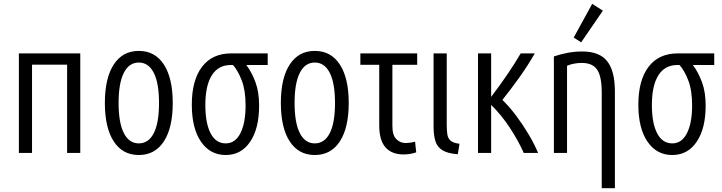

<svg xmlns="http://www.w3.org/2000/svg" viewBox="-20 -802 3785 1007"><path d="M79 0V-522H401V0H332V-463H148V0Z M708 11Q623 11 576.5 -60.5Q530 -132 530 -262Q530 -392 576.5 -463.5Q623 -535 708 -535Q793 -535 839.5 -463.5Q886 -392 886 -262Q886 -132 839.5 -60.5Q793 11 708 11ZM708 -50Q759 -50 786.5 -103.5Q814 -157 814 -262Q814 -366 786.5 -420Q759 -474 708 -474Q657 -474 629.5 -420Q602 -366 602 -262Q602 -158 629.5 -104Q657 -50 708 -50Z M1164 11Q1082 11 1034 -59Q986 -129 986 -253Q986 -381 1039.5 -451.5Q1093 -522 1193 -522H1384V-461H1272Q1301 -422 1320 -370.5Q1339 -319 1339 -248Q1339 -128 1292 -58.5Q1245 11 1164 11ZM1164 -50Q1214 -50 1241 -103.5Q1268 -157 1268 -249Q1268 -328 1248 -380Q1228 -432 1202 -461H1190Q1125 -461 1091 -407Q1057 -353 1057 -252Q1057 -156 1084.5 -103Q1112 -50 1164 -50Z M1631 11Q1546 11 1499.5 -60.5Q1453 -132 1453 -262Q1453 -392 1499.5 -463.5Q1546 -535 1631 -535Q1716 -535 1762.5 -463.5Q1809 -392 1809 -262Q1809 -132 1762.5 -60.5Q1716 11 1631 11ZM1631 -50Q1682 -50 1709.5 -103.5Q1737 -157 1737 -262Q1737 -366 1709.5 -420Q1682 -474 1631 -474Q1580 -474 1552.5 -420Q1525 -366 1525 -262Q1525 -158 1552.5 -104Q1580 -50 1631 -50Z M2096 8Q2035 8 2002 -29Q1969 -66 1969 -144V-462H1870V-522H2168V-462H2038V-141Q2038 -93 2058.5 -72.5Q2079 -52 2106 -52Q2132 -52 2157 -59L2163 -3Q2132 8 2096 8Z M2381 7Q2328 3 2300.5 -14Q2273 -31 2263.5 -62Q2254 -93 2254 -138V-522H2323V-148Q2323 -120 2326 -98.5Q2329 -77 2343 -64.5Q2357 -52 2390 -48Z M2487 0V-522H2556V-294Q2601 -353 2640.5 -411Q2680 -469 2711 -522H2785Q2747 -456 2704 -396Q2661 -336 2615 -278Q2653 -241 2688 -194Q2723 -147 2752.5 -97.5Q2782 -48 2802 0H2727Q2697 -67 2653 -133.5Q2609 -200 2556 -252V0Z M3136 185V-316Q3136 -401 3112 -436.5Q3088 -472 3031 -472Q3013 -472 2992.5 -468.5Q2972 -465 2954 -457V0H2885V-506Q2920 -518 2957.5 -525Q2995 -532 3034 -532Q3124 -532 3164.5 -481Q3205 -430 3205 -322V185ZM3028 -580 2989 -605 3086 -782 3142 -746Z M3506 11Q3424 11 3376 -59Q3328 -129 3328 -253Q3328 -381 3381.5 -451.5Q3435 -522 3535 -522H3726V-461H3614Q3643 -422 3662 -370.5Q3681 -319 3681 -248Q3681 -128 3634 -58.5Q3587 11 3506 11ZM3506 -50Q3556 -50 3583 -103.5Q3610 -157 3610 -249Q3610 -328 3590 -380Q3570 -432 3544 -461H3532Q3467 -461 3433 -407Q3399 -353 3399 -252Q3399 -156 3426.5 -103Q3454 -50 3506 -50Z"/></svg>

Font: Ubuntu Sans Condensed
Style: Regular
Weight: 400
Width: 3
Designer: Dalton Maag Ltd
Foundry: Dalton Maag Ltd
Version: Version 1.006; ttfautohint (v1.8.4.7-5d5b)